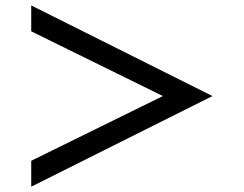

<svg xmlns="http://www.w3.org/2000/svg" viewBox="-20 -704 919 724"><path d="M781.2 -341.8 97.7 0V-97.7L594.2 -341.8L97.7 -585.9V-683.6Z"/></svg>

Font: BabelStone Pigpen
Style: Regular
Weight: 400
Designer: Andrew West
Foundry: BabelStone
Version: Version 1.02 November 6, 2013